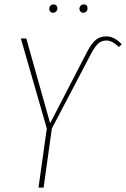

<svg xmlns="http://www.w3.org/2000/svg" viewBox="-20 -857 576 877"><path d="M221.2 -798.8Q214.4 -798.8 209.7 -804Q205.1 -809.1 205.1 -815.9Q205.1 -825.2 210.2 -831.1Q215.3 -836.9 225.1 -836.9Q232.4 -836.9 237.3 -832Q242.2 -827.1 242.2 -819.8Q242.2 -811 236.6 -804.9Q231 -798.8 221.2 -798.8ZM359.9 -798.8Q352.5 -798.8 347.7 -804Q342.8 -809.1 342.8 -815.9Q342.8 -825.2 348.4 -831.1Q354 -836.9 363.8 -836.9Q371.1 -836.9 375.5 -832Q379.9 -827.1 379.9 -819.8Q379.9 -811 374.5 -804.9Q369.1 -798.8 359.9 -798.8ZM155.8 0 193.8 -270 75.2 -681.2H100.1L209 -293.9L378.9 -622.1Q398.9 -660.2 418.5 -675.5Q438 -690.9 465.8 -690.9Q502 -690.9 536.1 -654.8L522.9 -642.1Q493.2 -671.9 465.8 -671.9Q444.3 -671.9 429.9 -659.4Q415.5 -647 397.9 -615.2L216.8 -270L179.2 0Z"/></svg>

Font: Fira Sans Compressed Thin
Style: Italic
Weight: 100
Width: 3
Italic angle: -8°
Designer: Carrois Corporate & Edenspiekermann AG
Foundry: Carrois Corporate GbR & Edenspiekermann AG
Version: Version 4.203;PS 004.203;hotconv 1.0.88;makeotf.lib2.5.64775